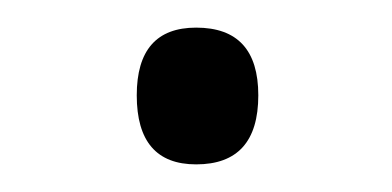

<svg xmlns="http://www.w3.org/2000/svg" viewBox="-20 -403 284 139"><path d="M79 -334Q79 -383 122 -383Q167 -383 167 -334Q167 -284 122 -284Q79 -284 79 -334Z"/></svg>

Font: Noto Sans Sinhala Light
Style: Regular
Weight: 300
Designer: Jelle Bosma - Monotype Design Team
Foundry: Monotype Imaging Inc.
Version: Version 2.006; ttfautohint (v1.8.4.7-5d5b)